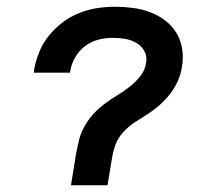

<svg xmlns="http://www.w3.org/2000/svg" viewBox="-20 -548 640 568"><path d="M190 0 205 -93Q209 -114 214 -134.5Q219 -155 230 -174.5Q241 -194 256 -210.5Q271 -227 289 -240.5Q307 -254 326 -265.5Q345 -277 362.5 -290.5Q380 -304 394.5 -322Q409 -340 412 -361Q416 -380 407.5 -396Q399 -412 383.5 -421Q368 -430 350 -433Q332 -436 313 -436Q292 -436 270.5 -430.5Q249 -425 231.5 -411.5Q214 -398 202.5 -378.5Q191 -359 188 -338L187 -333H80L81 -343Q86 -369 96.5 -395Q107 -421 125 -443Q143 -465 165.5 -482Q188 -499 214.5 -509.5Q241 -520 267.5 -524Q294 -528 320 -528Q347 -528 373.5 -524.5Q400 -521 424 -512Q448 -503 468.5 -487.5Q489 -472 502 -450.5Q515 -429 519 -402.5Q523 -376 518 -349Q515 -329 506 -308.5Q497 -288 483 -270Q469 -252 452 -237Q435 -222 416 -210Q397 -198 378.5 -186Q360 -174 344.5 -157Q329 -140 321.5 -119.5Q314 -99 311 -78L298 0Z"/></svg>

Font: Iosevka Aile Semibold Oblique
Style: Regular
Weight: 600
Italic angle: -9°
Designer: Belleve Invis
Foundry: Belleve Invis
Version: Version 31.1.0; ttfautohint (v1.8.4)